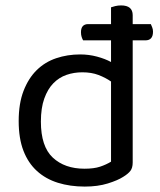

<svg xmlns="http://www.w3.org/2000/svg" viewBox="-20 -676 590 709"><path d="M470 -76Q470 -56 461.5 -45Q453 -34 435 -23Q415 -10 378 1.5Q341 13 293 13Q239 13 194 -1Q149 -15 116.5 -44.5Q84 -74 66.5 -119.5Q49 -165 49 -229Q49 -294 67 -340.5Q85 -387 115.5 -417Q146 -447 187.5 -461Q229 -475 276 -475Q308 -475 338 -467Q368 -459 390 -447V-527H287Q284 -532 281.5 -539.5Q279 -547 279 -557Q279 -587 306 -587H390V-649Q395 -651 405.5 -653.5Q416 -656 427 -656Q470 -656 470 -620V-587H537Q539 -582 542 -575Q545 -568 545 -559Q545 -527 517 -527H470ZM390 -375Q370 -389 344 -399Q318 -409 284 -409Q253 -409 225.5 -399.5Q198 -390 177 -368.5Q156 -347 143.5 -312Q131 -277 131 -227Q131 -135 175 -94Q219 -53 292 -53Q327 -53 349.5 -60.5Q372 -68 390 -79Z"/></svg>

Font: Baloo 2
Style: Regular
Weight: 400
Designer: Sarang Kulkarni and Ek Type
Foundry: Ek Type
Version: Version 1.640;hotconv 1.0.111;makeotfexe 2.5.65597; ttfautoh